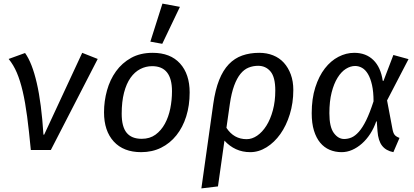

<svg xmlns="http://www.w3.org/2000/svg" viewBox="-20 -832 2295 1065"><path d="M151 0Q141 -106 130.5 -185.5Q120 -265 106 -325Q92 -385 73.5 -428.5Q55 -472 28 -505L119 -538Q158 -484 184 -371.5Q210 -259 221 -85H225L436 -539L522 -505L262 0Z M766 -62Q811 -62 842.5 -85Q874 -108 894.5 -145.5Q915 -183 924.5 -230Q934 -277 934 -326Q934 -465 824 -465Q789 -465 758 -449Q727 -433 704 -400.5Q681 -368 668 -318Q655 -268 655 -201Q655 -129 682.5 -95.5Q710 -62 766 -62ZM557 -209Q557 -271 573.5 -330.5Q590 -390 623.5 -436.5Q657 -483 707.5 -511Q758 -539 827 -539Q925 -539 978.5 -480Q1032 -421 1032 -319Q1032 -247 1013 -186.5Q994 -126 958.5 -81.5Q923 -37 873.5 -12.5Q824 12 763 12Q665 12 611 -47Q557 -106 557 -209ZM814 -601 881 -812 978 -794 880 -589Z M1607 -333Q1607 -261 1587.5 -198Q1568 -135 1535 -88.5Q1502 -42 1458.5 -15Q1415 12 1368 12Q1325 12 1289 -4.5Q1253 -21 1225 -52L1189 202L1097 213L1163 -256Q1174 -334 1195.5 -388Q1217 -442 1249 -475.5Q1281 -509 1323.5 -524Q1366 -539 1418 -539Q1460 -539 1495 -525Q1530 -511 1554.5 -484Q1579 -457 1593 -419Q1607 -381 1607 -333ZM1236 -123Q1277 -60 1348 -60Q1378 -60 1406.5 -79.5Q1435 -99 1457.5 -134.5Q1480 -170 1493.5 -220Q1507 -270 1507 -330Q1507 -404 1480.5 -435.5Q1454 -467 1412 -467Q1384 -467 1359 -457Q1334 -447 1314 -422.5Q1294 -398 1279 -357.5Q1264 -317 1255 -256Z M2162 12Q2121 4 2099.5 -23.5Q2078 -51 2074 -104L2070 -158L2067 -159Q2054 -121 2033.5 -89.5Q2013 -58 1987.5 -35.5Q1962 -13 1933.5 -0.5Q1905 12 1875 12Q1839 12 1808.5 -1Q1778 -14 1756 -40.5Q1734 -67 1721.5 -107.5Q1709 -148 1709 -204Q1709 -285 1729 -347.5Q1749 -410 1782 -452.5Q1815 -495 1857.5 -517Q1900 -539 1945 -539Q2010 -539 2051 -499Q2092 -459 2103 -384L2107 -383L2162 -527L2246 -504L2127 -275L2157 -116Q2161 -94 2169 -84Q2177 -74 2196 -67ZM1889 -61Q1910 -61 1930 -69.5Q1950 -78 1970.5 -101Q1991 -124 2011 -164.5Q2031 -205 2052 -270Q2052 -323 2043.5 -360.5Q2035 -398 2021 -421.5Q2007 -445 1988.5 -455.5Q1970 -466 1950 -466Q1924 -466 1898.5 -450Q1873 -434 1852.5 -401Q1832 -368 1819.5 -319Q1807 -270 1807 -204Q1807 -128 1831.5 -94.5Q1856 -61 1889 -61Z"/></svg>

Font: Yekcdsyqcyvpieeyorgstswgcgt
Style: Regular
Weight: 400
Italic angle: -8°
Designer: Carrois Corporate & Edenspiekermann
Foundry: Carrois Corporate GbR & Edenspiekermann AG
Version: Version 2.001